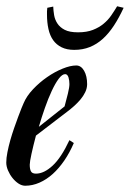

<svg xmlns="http://www.w3.org/2000/svg" viewBox="-70 -592 418 619"><path d="M11.2 6.8Q0.5 6.8 -10.3 -0.2Q-21 -7.3 -29.8 -18.3Q-38.6 -29.3 -44.2 -42.5Q-49.8 -55.7 -49.8 -67.9Q-49.8 -82.5 -46.1 -101.1Q-42.5 -119.6 -36.9 -139.6Q-31.2 -159.7 -24.4 -179.2Q-17.6 -198.7 -11.5 -215.1Q-5.4 -231.4 -0.7 -243.2Q3.9 -254.9 5.9 -258.8Q15.6 -282.2 36.4 -304.2Q57.1 -326.2 81.8 -343.3Q106.4 -360.4 131.6 -370.6Q156.7 -380.9 175.8 -380.9Q191.4 -380.9 201.2 -363.8Q210.9 -346.7 210.9 -320.8Q210.9 -307.6 204.8 -294.9Q198.7 -282.2 189.2 -271Q179.7 -259.8 168.7 -250Q157.7 -240.2 147.9 -232.9L45.9 -154.8Q37.1 -121.6 31.5 -95.9Q25.9 -70.3 25.9 -61Q25.9 -46.9 29.8 -39.6Q33.7 -32.2 45.9 -32.2Q71.8 -32.2 99.6 -57.9Q127.4 -83.5 153.8 -140.1L168 -130.9Q154.8 -100.1 137.5 -74.7Q120.1 -49.3 100.1 -31.2Q80.1 -13.2 57.4 -3.2Q34.7 6.8 11.2 6.8ZM140.1 -353Q130.4 -353 119.1 -337.9Q107.9 -322.8 96.7 -298.6Q85.4 -274.4 74.7 -243.9Q64 -213.4 55.2 -183.1L138.2 -249Q144 -270 148.9 -290.3Q153.8 -310.5 153.8 -320.8Q153.8 -326.2 153.1 -331.8Q152.3 -337.4 150.9 -342.3Q149.4 -347.2 146.7 -350.1Q144 -353 140.1 -353ZM169.4 -431.2Q145.5 -431.2 128.7 -439.5Q111.8 -447.8 101.3 -462.6Q90.8 -477.5 86.2 -498.5Q81.5 -519.5 81.5 -544.9Q81.5 -550.3 81.5 -555.7Q81.5 -561 82.5 -566.9L101.6 -570.8Q102.1 -557.6 104.5 -543.2Q106.9 -528.8 115 -516.4Q123 -503.9 138.7 -495.8Q154.3 -487.8 181.6 -487.8Q209.5 -487.8 229.5 -495.6Q249.5 -503.4 263.9 -515.4Q278.3 -527.3 288.6 -542.2Q298.8 -557.1 307.6 -571.8L328.6 -566.9Q314 -535.2 297.6 -510Q281.2 -484.9 262 -467.3Q242.7 -449.7 219.7 -440.4Q196.8 -431.2 169.4 -431.2Z"/></svg>

Font: Romanesco
Style: Regular
Weight: 400
Designer: Astigmatic (AOETI)
Foundry: Astigmatic (AOETI)
Version: Version 1.000